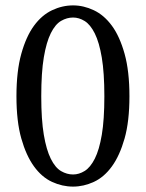

<svg xmlns="http://www.w3.org/2000/svg" viewBox="-20 -679 540 712"><path d="M133 -322Q133 -235 142.5 -179Q152 -123 168.5 -90Q185 -57 206.5 -44.5Q228 -32 251 -32Q273 -32 294 -45Q315 -58 331.5 -90.5Q348 -123 357.5 -179Q367 -235 367 -322Q367 -409 357.5 -465.5Q348 -522 331.5 -555Q315 -588 294 -601Q273 -614 251 -614Q228 -614 206.5 -601.5Q185 -589 168.5 -556Q152 -523 142.5 -466.5Q133 -410 133 -322ZM251 -659Q290 -659 328 -641Q366 -623 395 -583.5Q424 -544 442 -479.5Q460 -415 460 -322Q460 -229 442 -165.5Q424 -102 395 -62Q366 -22 328 -4.5Q290 13 251 13Q211 13 173 -4.5Q135 -22 106 -62Q77 -102 59 -165.5Q41 -229 41 -322Q41 -415 59 -479.5Q77 -544 106 -583.5Q135 -623 173 -641Q211 -659 251 -659Z"/></svg>

Font: Source Serif Pro
Style: Regular
Weight: 400
Designer: Frank Grießhammer
Foundry: Adobe Systems Incorporated
Version: Version 2.000;PS 1.000;hotconv 16.6.51;makeotf.lib2.5.65220